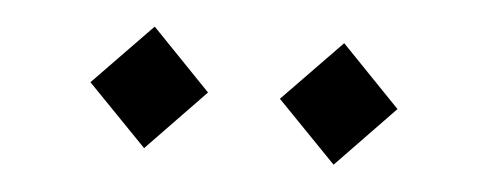

<svg xmlns="http://www.w3.org/2000/svg" viewBox="-28 -843 676 266"><g transform="rotate(5 310.0 -710.5)"><path d="M178.5 -626 260 -710.5 178.5 -795 96.5 -710.5ZM360 -710.5 442 -626 523.5 -710.5 442 -795Z"/></g></svg>

Font: Monaspace Krypton Medium
Style: Regular
Weight: 500
Designer: Riley Cran & the Lettermatic Team
Foundry: Lettermatic
Version: Version 1.101 (Monaspace Krypton)